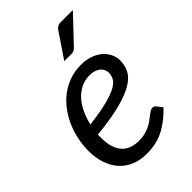

<svg xmlns="http://www.w3.org/2000/svg" viewBox="-217 -814 912 912"><g transform="rotate(-45 239.0 -358.0)"><path d="M29 0ZM440 -398Q440 -365 426.5 -337.2Q413 -309.5 377 -287.2Q341 -265 278 -248.5Q215 -232 116 -222Q115.5 -216.5 115.5 -211.2Q115.5 -206 115.5 -200.5Q115.5 -133.5 144.8 -98.2Q174 -63 233 -63Q257 -63 275.8 -68Q294.5 -73 309.2 -80.2Q324 -87.5 335.2 -96.2Q346.5 -105 355.8 -112.2Q365 -119.5 373 -124.5Q381 -129.5 389 -129.5Q398.5 -129.5 406 -121L428 -93.5Q402.5 -67 378 -48.2Q353.5 -29.5 328.2 -17Q303 -4.5 275.2 1.2Q247.5 7 215.5 7Q172 7 137.5 -7.5Q103 -22 79 -48.8Q55 -75.5 42 -113.5Q29 -151.5 29 -198.5Q29 -237.5 37.2 -276.2Q45.5 -315 61.2 -350Q77 -385 99.8 -415Q122.5 -445 151.8 -466.8Q181 -488.5 216.2 -501Q251.5 -513.5 292 -513.5Q330.5 -513.5 358.5 -502.5Q386.5 -491.5 404.5 -474.5Q422.5 -457.5 431.2 -437Q440 -416.5 440 -398ZM287 -449.5Q255.5 -449.5 229 -436.5Q202.5 -423.5 182 -400.8Q161.5 -378 147 -347.2Q132.5 -316.5 124.5 -281Q201.5 -290.5 248 -302.8Q294.5 -315 319.5 -329.2Q344.5 -343.5 352.5 -360Q360.5 -376.5 360.5 -394.5Q360.5 -403.5 356.5 -413.2Q352.5 -423 343.8 -431Q335 -439 321 -444.2Q307 -449.5 287 -449.5ZM450 -724.5 328 -595.5Q321 -588 314.5 -584.8Q308 -581.5 298.5 -581.5H249.5L331 -702.5Q338.5 -714 346.8 -719.2Q355 -724.5 370 -724.5Z"/></g></svg>

Font: Lato
Style: Italic
Weight: 400
Italic angle: -7°
Designer: Lukasz Dziedzic
Foundry: tyPoland Lukasz Dziedzic
Version: Version 2.007; 2014-02-27